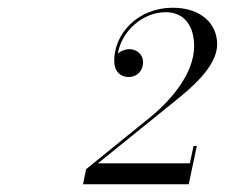

<svg xmlns="http://www.w3.org/2000/svg" viewBox="-20 -933 581 496"><path d="M467.5 -457 488.5 -556H480L470.5 -511H233L431.5 -671.5C466.5 -700 541 -758.5 541 -818.5C541 -872.5 498.5 -913 426 -913C336.5 -913 275 -846.5 275 -776C275 -749 291 -734 312 -734C333 -734 349.5 -748.5 349.5 -772.5C349.5 -793.5 332 -806 314.5 -806C303 -806 292 -801.5 284.5 -794.5C294 -853.5 349.5 -901.5 408 -901.5C458.5 -901.5 481.5 -863 481.5 -814C481.5 -742.5 421.5 -674 368.5 -630.5L202.5 -496L194.5 -457Z"/></svg>

Font: Bodoni* 16pt
Style: Italic
Weight: 400
Italic angle: -13°
Version: Version 2.3